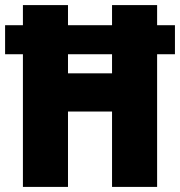

<svg xmlns="http://www.w3.org/2000/svg" viewBox="-23 -734 707 754"><path d="M67 0H244V-296H417V0H594V-521H664V-635H594V-714H417V-635H244V-714H67V-635H-3V-521H67ZM244 -446V-521H417V-446Z"/></svg>

Font: Noto Sans Sinhala UI Condensed Black
Style: Regular
Weight: 900
Width: 3
Designer: Jelle Bosma - Monotype Design Team
Foundry: Monotype Imaging Inc.
Version: Version 2.006